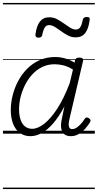

<svg xmlns="http://www.w3.org/2000/svg" viewBox="-20 -905 662 1300"><path d="M186 17Q145 17 115 -4.5Q85 -26 69 -66Q53 -106 53 -161Q53 -208 65.5 -258.5Q78 -309 102.5 -355.5Q127 -402 163.5 -439Q200 -476 248 -497.5Q296 -519 354 -519Q387 -519 420.5 -509.5Q454 -500 485 -481L488 -497Q491 -507 498 -511Q505 -515 517 -515Q534 -515 539.5 -508.5Q545 -502 542 -491L450 -98Q445 -76 445 -61.5Q445 -47 451 -39Q457 -31 469 -31Q484 -31 499 -41Q514 -51 528 -66.5Q542 -82 554 -101Q559 -108 565.5 -109.5Q572 -111 581 -105Q591 -99 592.5 -92Q594 -85 590 -78Q578 -58 558.5 -35.5Q539 -13 514 2Q489 17 460 17Q438 17 423.5 9Q409 1 401.5 -14Q394 -29 393 -48.5Q392 -68 397 -92Q402 -115 406.5 -138Q411 -161 416 -184Q378 -113 339 -68.5Q300 -24 261.5 -3.5Q223 17 186 17ZM109 -165Q109 -127 118.5 -97Q128 -67 148 -50Q168 -33 198 -33Q236 -33 279.5 -67Q323 -101 367.5 -169Q412 -237 452 -342L474 -434Q438 -456 407.5 -463Q377 -470 350 -470Q304 -470 266 -451.5Q228 -433 199 -401.5Q170 -370 150 -330.5Q130 -291 119.5 -248.5Q109 -206 109 -165ZM240 -650Q218 -650 220 -671Q227 -729 250 -758.5Q273 -788 313 -788Q342 -788 366.5 -775Q391 -762 413 -746Q435 -730 455 -717.5Q475 -705 494 -705Q513 -705 523.5 -721Q534 -737 540 -770Q544 -790 567 -790Q580 -790 584.5 -785.5Q589 -781 587 -769Q580 -712 557.5 -682Q535 -652 492 -652Q464 -652 439.5 -665Q415 -678 393.5 -694Q372 -710 351.5 -722.5Q331 -735 312 -735Q294 -735 283.5 -719.5Q273 -704 266 -669Q264 -659 258 -654.5Q252 -650 240 -650ZM0 365H622V375H0ZM0 -20H622V0H0ZM0 -505H622V-500H0ZM0 -885H622V-875H0Z"/></svg>

Font: Playwrite AT Guides
Style: Italic
Weight: 400
Italic angle: -13.0072°
Designer: Veronika Burian, José Scaglione
Foundry: TypeTogether
Version: Version 1.002